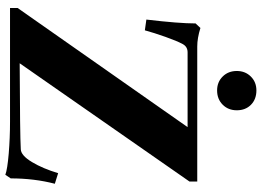

<svg xmlns="http://www.w3.org/2000/svg" viewBox="-144 -768 929 680"><g transform="rotate(90 320.0 -428.5)"><path d="M300.8 -733.4Q271 -733.4 251.5 -753.2Q231.9 -772.9 231.9 -803.2Q231.9 -833 251.5 -852.8Q271 -872.6 300.8 -872.6Q332 -872.6 351.6 -853.3Q371.1 -834 371.1 -803.2Q371.1 -772.9 351.3 -753.2Q331.5 -733.4 300.8 -733.4ZM599.6 16.6Q580.1 9.3 524.4 4.6Q468.8 0 411.6 0H8.8V-26.9L430.7 -628.9H166Q146 -628.9 136.7 -611.8Q125.5 -591.3 111.1 -550.5Q96.7 -509.8 87.9 -477.5L49.8 -482.9Q63.5 -598.1 63.5 -657.2L79.6 -674.3Q115.7 -663.1 145 -663.1H623.5V-635.7L204.6 -34.2Q457.5 -35.2 509.3 -38.1Q531.2 -39.1 554.4 -77.6Q577.6 -116.2 593.8 -170.4L631.3 -158.7Q612.3 -85.9 612.3 -2.4Z"/></g></svg>

Font: Elstob Grade
Style: Regular
Weight: 400
Designer: Peter S. Baker
Version: Version 1.015